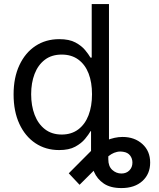

<svg xmlns="http://www.w3.org/2000/svg" viewBox="-20 -748 803 972"><path d="M594.7 204.1Q539.1 204.1 505.4 181.2Q471.7 158.2 456.3 122.3Q440.9 86.4 440.9 48.8V-118.2H528.3V58.6Q528.3 93.8 548.3 112.1Q568.4 130.4 594.7 130.4Q619.6 130.4 635 114.7Q650.4 99.1 650.4 75.2Q650.4 54.7 638.7 39.3Q627 23.9 604 20.5Q587.4 17.6 572.3 21Q557.1 24.4 543.7 32.5Q530.3 40.5 518.1 52.7L382.8 187.5L328.1 129.4L441.9 15.1Q476.1 -19 518.3 -36.9Q560.5 -54.7 600.6 -54.7Q661.1 -54.7 700.7 -19Q740.2 16.6 740.2 75.2Q740.2 132.8 700.9 168.5Q661.6 204.1 594.7 204.1ZM279.3 11.7Q211.4 11.7 159.4 -22.9Q107.4 -57.6 78.1 -120.8Q48.8 -184.1 48.8 -270Q48.8 -355.5 78.4 -418.5Q107.9 -481.4 159.9 -515.6Q211.9 -549.8 279.8 -549.8Q330.6 -549.8 361.8 -533Q393.1 -516.1 410.9 -494.4Q428.7 -472.7 438 -456.5H444.3V-727.5H531.7V0H447.3V-84H438.5Q428.7 -66.9 410.4 -44.7Q392.1 -22.5 360.8 -5.4Q329.6 11.7 279.3 11.7ZM292.5 -66.9Q341.8 -66.9 376.2 -92.8Q410.6 -118.7 428.2 -164.6Q445.8 -210.4 445.8 -271Q445.8 -331.1 428.5 -376Q411.1 -420.9 376.7 -446.3Q342.3 -471.7 292.5 -471.7Q241.2 -471.7 206.8 -445.3Q172.4 -418.9 155 -373.5Q137.7 -328.1 137.7 -271Q137.7 -212.9 155.3 -166.7Q172.9 -120.6 207.5 -93.8Q242.2 -66.9 292.5 -66.9Z"/></svg>

Font: Inter 16pt
Style: Regular
Weight: 400
Version: Version 4.001;git-66647c0bb